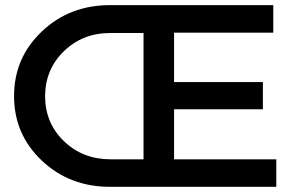

<svg xmlns="http://www.w3.org/2000/svg" viewBox="-20 -720 1137 740"><path d="M153.8 -349.1Q154.3 -245.1 226.6 -175.8Q298.8 -106.4 404.8 -106H533.2V-592.8H404.8Q298.8 -592.8 226.6 -522.9Q154.3 -453.1 153.8 -349.1ZM403.8 -700.2H1033.2V-594.2H650.9V-403.8H993.2V-298.8H650.9V-106H1044.9V0H403.8Q248 0 141.1 -101.1Q34.2 -202.1 34.2 -349.6Q34.2 -497.1 141.1 -598.6Q248 -700.2 403.8 -700.2Z"/></svg>

Font: TruenoRg
Style: Book
Weight: 400
Designer: Julieta Ulanovsky
Foundry: Julieta Ulanovsky
Version: Version 3.001b